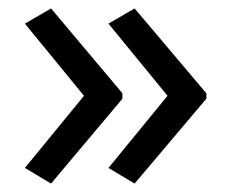

<svg xmlns="http://www.w3.org/2000/svg" viewBox="-20 -491 549 455"><path d="M469 -257 299 -56 237 -93 377 -264 237 -435 299 -471 469 -270ZM270 -257 101 -56 39 -93 179 -264 39 -435 101 -471 270 -270Z"/></svg>

Font: Noto Sans Javanese
Style: Regular
Weight: 400
Designer: Monotype Design Team
Foundry: Monotype Imaging Inc.
Version: Version 2.004